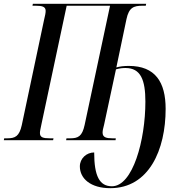

<svg xmlns="http://www.w3.org/2000/svg" viewBox="-42 -734 961 1005"><path d="M535 251C738 251 825 50 825 -164C825 -304 771 -389 632 -389C606 -389 583 -386 567 -381L620 -634C633 -695 658 -704 704 -704H721L723 -714H130L128 -704H145C179 -704 197 -699 197 -677C197 -666 194 -652 188 -627L72 -79C59 -20 37 -10 -4 -10H-20L-22 0H236L238 -10H219C183 -10 167 -15 167 -38C167 -47 170 -60 175 -84L307 -704H534L401 -80C388 -20 367 -10 325 -10H306L304 0H563L564 -10H547C514 -10 495 -15 495 -40C495 -50 498 -63 503 -82L565 -371C586 -377 601 -378 615 -378C695 -378 719 -315 719 -202C719 0 653 241 544 241C479 241 451 188 451 64C411 64 376 95 376 137C376 201 433 251 535 251Z"/></svg>

Font: Noto Serif Display ExtraCondensed Medium
Style: Italic
Weight: 500
Width: 2
Italic angle: -12°
Designer: Monotype Design Team
Foundry: Monotype Imaging Inc.
Version: Version 2.009